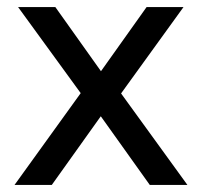

<svg xmlns="http://www.w3.org/2000/svg" viewBox="-20 -521 568 541"><path d="M21 0 225 -283 226 -233 31 -501H136L274 -307H255L393 -501H497L304 -234L305 -280L508 0H402L255 -206H273L126 0Z"/></svg>

Font: Nunitoga
Style: Medium
Weight: 500
Designer: Vernon Adams
Foundry: Vernon Adams
Version: Version 1.0